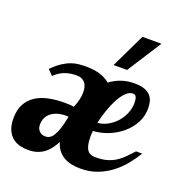

<svg xmlns="http://www.w3.org/2000/svg" viewBox="-142 -871 960 998"><g transform="rotate(20 338.0 -372.0)"><path d="M684.1 -179.2Q663.6 -145.5 636.7 -112.5Q609.9 -79.6 575.9 -53.7Q542 -27.8 500.2 -12Q458.5 3.9 408.2 3.9Q380.9 3.9 356.9 -1.2Q333 -6.3 314.2 -17.6Q295.4 -28.8 281.7 -46.6Q268.1 -64.5 261.2 -89.8Q251 -70.8 238.5 -53.5Q226.1 -36.1 209.5 -22.9Q192.9 -9.8 170.9 -2Q148.9 5.9 119.1 5.9Q97.2 5.9 74.5 0.5Q51.8 -4.9 33.4 -19.3Q15.1 -33.7 3.7 -59.1Q-7.8 -84.5 -7.8 -124Q-7.8 -170.4 9.3 -202.1Q26.4 -233.9 56.2 -253.4Q85.9 -272.9 126.5 -281.5Q167 -290 213.9 -290Q231.9 -290 244.4 -289.3Q256.8 -288.6 266.1 -286.1Q275.9 -307.1 281.5 -330.1Q287.1 -353 287.1 -374Q287.1 -389.2 283.7 -402.1Q280.3 -415 272.7 -424.6Q265.1 -434.1 253.7 -439.5Q242.2 -444.8 226.1 -444.8Q203.6 -444.8 185.8 -441.2Q168 -437.5 153.8 -431.4Q139.6 -425.3 127.7 -416.7Q115.7 -408.2 105 -397.9L77.1 -426.8Q105 -455.1 129.2 -470.7Q153.3 -486.3 175 -493.9Q196.8 -501.5 217.3 -503.2Q237.8 -504.9 258.8 -504.9Q297.4 -504.9 330.1 -495.6Q362.8 -486.3 389.2 -464.8Q416 -485.4 449.2 -497.1Q482.4 -508.8 523.9 -508.8Q557.1 -508.8 578.4 -500.7Q599.6 -492.7 611.6 -479.2Q623.5 -465.8 628.2 -447.8Q632.8 -429.7 632.8 -410.2Q632.8 -368.2 613.8 -331.5Q594.7 -294.9 562.7 -267.1Q530.8 -239.3 489.3 -222.2Q447.8 -205.1 402.8 -202.1Q401.9 -193.8 401.4 -186Q400.9 -178.2 400.9 -169.9Q400.9 -142.1 405.3 -124.3Q409.7 -106.4 417.5 -96.2Q425.3 -85.9 436.3 -82Q447.3 -78.1 460.9 -78.1Q497.6 -78.1 523.7 -85.4Q549.8 -92.8 571 -106Q592.3 -119.1 610.6 -137.7Q628.9 -156.2 649.9 -179.2ZM410.2 -250Q439 -252 465.3 -266.4Q491.7 -280.8 512 -303.2Q532.2 -325.7 544.2 -354Q556.2 -382.3 556.2 -412.1Q556.2 -433.1 551.3 -444.6Q546.4 -456.1 532.2 -456.1Q512.2 -456.1 493.7 -437.5Q475.1 -418.9 459.2 -389.2Q443.4 -359.4 430.7 -322.8Q418 -286.1 410.2 -250ZM258.8 -228Q253.4 -229 250.5 -229Q247.6 -229 242.2 -229Q217.8 -229 197.5 -222.7Q177.2 -216.3 162.8 -204.8Q148.4 -193.4 140.6 -177Q132.8 -160.6 132.8 -141.1Q132.8 -124 138.4 -114.3Q144 -104.5 151.6 -99.1Q159.2 -93.8 167 -92.3Q174.8 -90.8 179.2 -90.8Q191.9 -90.8 202.9 -96.9Q213.9 -103 223.6 -118.7Q233.4 -134.3 242.2 -160.6Q251 -187 258.8 -228ZM386.7 -561 477.5 -750H582.5L461.4 -561Z"/></g></svg>

Font: Lobster
Style: Regular
Weight: 400
Designer: Pablo Impallari
Foundry: Pablo Impallari
Version: Version 1.007; ttfautohint (v1.1) -l 8 -r 50 -G 50 -x 14 -D 